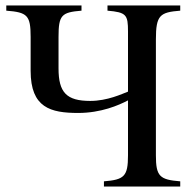

<svg xmlns="http://www.w3.org/2000/svg" viewBox="-20 -682 697 702"><path d="M639 0V-19C564 -25 550 -37 550 -114V-538C550 -627 565 -637 639 -643V-662H373V-643C442 -637 448 -628 448 -567V-347C427 -339 373 -313 310 -313C223 -313 194 -344 194 -432V-547C194 -627 205 -637 278 -643V-662H3V-643C80 -637 92 -626 92 -547V-423C92 -288 165 -269 266 -269C349 -269 414 -297 448 -315V-114C448 -37 434 -25 360 -19V0Z"/></svg>

Font: STIXGeneral
Style: Regular
Weight: 400
Designer: MicroPress Inc., with final additions and corrections provided by Coen Hoffman, Elsevier (retired)
Version: Version 1.1.0